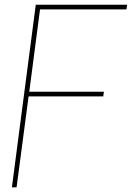

<svg xmlns="http://www.w3.org/2000/svg" viewBox="-20 -800 563 820"><path d="M132.8 -779.8H522.9L520 -759.8H150.9L105 -408.2H423.8L420.9 -388.2H102.1L50.8 0H30.8Z"/></svg>

Font: Cooper Hewitt
Style: Thin Italic
Weight: 702
Designer: Village Type and Design LLC
Foundry: Cooper Hewitt Smithsonian Design Museum
Version: 1.000